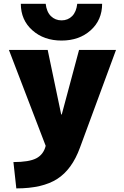

<svg xmlns="http://www.w3.org/2000/svg" viewBox="-20 -790 671 1040"><path d="M28.3 -519.5H238.3L311.5 -169.9H314.5L408.2 -519.5H608.4L413.1 9.8Q370.1 127.9 290 179.2Q210 230.5 68.4 230.5L52.7 87.9Q137.7 87.9 176.8 67.4Q215.8 46.9 227.5 0ZM92.8 -769.5H227.5Q232.4 -725.6 255.9 -702.6Q279.3 -679.7 313.5 -679.7Q347.7 -679.7 370.6 -702.6Q393.6 -725.6 398.4 -769.5H533.2Q533.2 -681.6 471.2 -626Q409.2 -570.3 313.5 -570.3Q217.8 -570.3 155.3 -626Q92.8 -681.6 92.8 -769.5Z"/></svg>

Font: GenEi M Gothic v2 Black
Style: Regular
Weight: 900
Version: Version 2.0